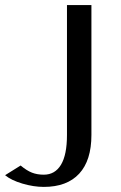

<svg xmlns="http://www.w3.org/2000/svg" viewBox="-161 -530 474 754"><path d="M-141 158Q-117 178 -73 191Q-29 204 11 204Q102 204 150 152Q198 100 198 0V-510H102V0Q102 78 78.5 117Q55 156 11 156Q-15 156 -35.5 148Q-56 140 -80 120Z"/></svg>

Font: LXGW Marker Gothic
Style: Regular
Weight: 400
Version: Version 1.001